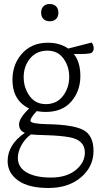

<svg xmlns="http://www.w3.org/2000/svg" viewBox="-20 -713 498 957"><path d="M207 -155Q189 -155 163 -159Q129 -123 132 -109.5Q135 -96 215 -94Q343 -92 394.5 -65.5Q446 -39 446 39.5Q446 118 383.5 171Q321 224 221.5 224Q122 224 70 186.5Q18 149 18 90Q18 8 104 -51Q75 -62 75 -93Q75 -124 125 -172Q50 -209 43 -295Q36 -381 85 -440.5Q134 -500 219 -500Q278 -500 320 -471L437 -501Q446 -489 447 -474.5Q448 -460 437 -450Q422 -442 348 -444Q382 -401 380.5 -329Q379 -257 334.5 -206Q290 -155 207 -155ZM213 -460.5Q160 -459 129 -420.5Q98 -382 98 -328.5Q98 -275 128 -234Q158 -193 211 -194Q264 -195 294.5 -235.5Q325 -276 325 -329.5Q325 -383 295.5 -422.5Q266 -462 213 -460.5ZM403 47Q403 -15 326 -29Q282 -37 215 -39Q148 -41 134 -43Q105 -22 87 10.5Q69 43 69 74Q69 121 113 146.5Q157 172 234 172Q311 172 357 135Q403 98 403 47ZM259.5 -618.5Q248 -607 228 -607Q208 -607 196.5 -618.5Q185 -630 185 -650Q185 -670 196.5 -681.5Q208 -693 228 -693Q248 -693 259.5 -681.5Q271 -670 271 -650Q271 -630 259.5 -618.5Z"/></svg>

Font: Karma Light
Style: Regular
Weight: 300
Designer: Joana Correia
Foundry: Indian Type Foundry
Version: Version 1.202;PS 1.0;hotconv 1.0.78;makeotf.lib2.5.61930; tt